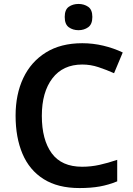

<svg xmlns="http://www.w3.org/2000/svg" viewBox="-20 -943 675 973"><path d="M397 -616Q299 -616 245.5 -546Q192 -476 192 -356Q192 -235 242 -166.5Q292 -98 396 -98Q441 -98 484 -107.5Q527 -117 574 -133V-24Q530 -6 485.5 2Q441 10 383 10Q273 10 201 -35.5Q129 -81 94 -163.5Q59 -246 59 -357Q59 -465 98 -547.5Q137 -630 212.5 -677Q288 -724 397 -724Q451 -724 503.5 -711.5Q556 -699 602 -677L558 -572Q520 -589 479.5 -602.5Q439 -616 397 -616ZM378 -923Q406 -923 427 -908.5Q448 -894 448 -857Q448 -820 427 -805Q406 -790 378 -790Q349 -790 328.5 -805Q308 -820 308 -857Q308 -894 328.5 -908.5Q349 -923 378 -923Z"/></svg>

Font: Noto Sans Gujarati UI SemiBold
Style: Regular
Weight: 600
Designer: Jelle Bosma - Monotype Design Team, Universal Thirst
Foundry: Monotype Imaging Inc.
Version: Version 2.106; ttfautohint (v1.8.4.7-5d5b)